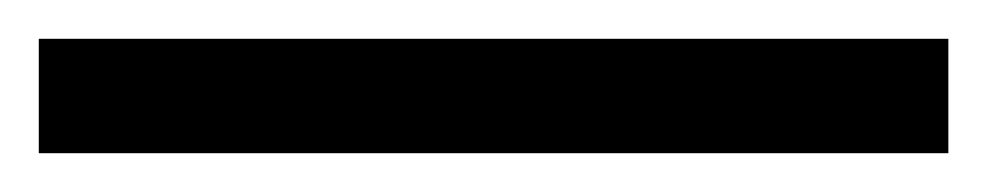

<svg xmlns="http://www.w3.org/2000/svg" viewBox="-25 -839 509 99"><path d="M-5 -760V-819H464V-760Z"/></svg>

Font: Noto Nastaliq Urdu Medium
Style: Regular
Weight: 500
Designer: Monotype Design Team (Patrick Giasson: type design, Kamal Mansour: OpenType code, Glenda Bellarosa). Updated by Simon Co
Foundry: Monotype Imaging Inc., Simon Cozens
Version: Version 3.007